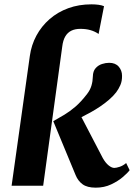

<svg xmlns="http://www.w3.org/2000/svg" viewBox="-20 -856 618 885"><path d="M33.5 0 117.5 -598Q124.5 -648.5 147.8 -691.8Q171 -735 208.5 -767.8Q246 -800.5 294.8 -818.2Q343.5 -836 401.5 -836Q418.5 -836 433.8 -834Q449 -832 459.5 -827.5L434.5 -699.5Q417 -711.5 396.5 -717.2Q376 -723 350.5 -723Q326 -723 308.8 -714.5Q291.5 -706 281 -688.2Q270.5 -670.5 267 -642L179 0ZM421.5 9Q382 9 360.8 -6.5Q339.5 -22 328.5 -49L225.5 -297.5Q252 -312.5 276.8 -327.2Q301.5 -342 327.5 -364.2Q353.5 -386.5 381.5 -423Q395.5 -441 401.5 -461.2Q407.5 -481.5 408 -503.5Q408.5 -528 420.8 -541.8Q433 -555.5 450.2 -561Q467.5 -566.5 483 -566.5Q512 -566.5 527.2 -548.8Q542.5 -531 542.5 -507Q543 -482.5 534.8 -463.8Q526.5 -445 515.5 -430.5Q501.5 -412.5 482.2 -396Q463 -379.5 441.5 -365Q420 -350.5 397.8 -338.2Q375.5 -326 355.5 -316L454 -127Q466.5 -105 480.8 -93.5Q495 -82 507 -82Q516 -82 531.8 -87.2Q547.5 -92.5 561.5 -104.5L577.5 -71.5Q568.5 -59 546.2 -40Q524 -21 492.2 -6Q460.5 9 421.5 9Z"/></svg>

Font: Merriweather 20pt ExtraBold
Style: Italic
Weight: 800
Italic angle: -7.8°
Version: Version 2.101